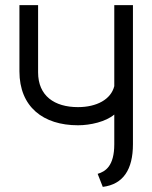

<svg xmlns="http://www.w3.org/2000/svg" viewBox="-20 -720 596 751"><path d="M382 11C462 1 500 -57 500 -156V-700H427V-383C414 -331 358 -301 285 -301C193 -301 129 -345 129 -437V-700H56V-441C56 -302 149 -230 285 -230C334 -230 394 -244 427 -272V-156C427 -70 392 -49 362 -40Z"/></svg>

Font: Advent Pro
Style: Medium
Weight: 500
Designer: Andreas Kalpakidis
Foundry: Andreas Kalpakidis
Version: Version 2.002 2008